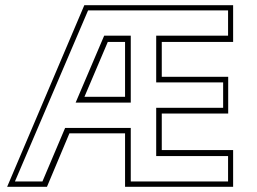

<svg xmlns="http://www.w3.org/2000/svg" viewBox="-20 -720 992 740"><path d="M7.5 0 305 -700H878.5V-558.5H603.5V-424H859.5V-282.5H603.5V-141.5H878.5V0H462V-206H247.5L161 0ZM37.5 -20.5H143.5L231 -227H484V-20.5H859V-118.5H582V-304.5H840V-402.5H582V-582.5H859V-680H319.5ZM271.5 -324.5 381.5 -582.5H484V-324.5ZM305.5 -347H462V-558.5H395.5Z"/></svg>

Font: Tourney Condensed ExtraLight
Style: Regular
Weight: 200
Width: 3
Designer: Tyler Finck
Foundry: Etcetera Type Co
Version: Version 1.010; ttfautohint (v1.8.3)